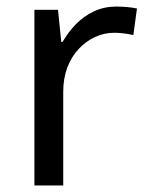

<svg xmlns="http://www.w3.org/2000/svg" viewBox="-20 -566 453 586"><path d="M335 -546Q350 -546 367.5 -544.5Q385 -543 398 -540L387 -459Q374 -462 358.5 -464Q343 -466 329 -466Q298 -466 270 -453Q242 -440 220 -416.5Q198 -393 185.5 -360Q173 -327 173 -286V0H85V-536H157L167 -438H171Q188 -468 212 -492.5Q236 -517 267 -531.5Q298 -546 335 -546Z"/></svg>

Font: lmalayalam15
Style: Book
Weight: 400
Designer: Jelle Bosma - Monotype Design Team
Foundry: Monotype Imaging Inc.
Version: Version 2.003